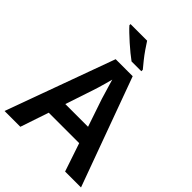

<svg xmlns="http://www.w3.org/2000/svg" viewBox="-261 -1066 1195 1195"><g transform="rotate(45 336.5 -468.5)"><path d="M533 0 470 -187H202L139 0H0L261 -717H411L673 0ZM375 -481Q371 -495 363.5 -519.5Q356 -544 348.5 -569.5Q341 -595 336 -612Q331 -592 323.5 -565.5Q316 -539 309 -515.5Q302 -492 298 -481L237 -298H437ZM318 -937Q332 -915 351 -887.5Q370 -860 390.5 -834.5Q411 -809 427 -790V-777H341Q323 -790 299 -809.5Q275 -829 250.5 -851Q226 -873 205 -893Q184 -913 172 -927V-937Z"/></g></svg>

Font: Noto Sans Kawi SemiBold
Style: Regular
Weight: 600
Designer: Fadhl Haqq
Version: Version 1.000